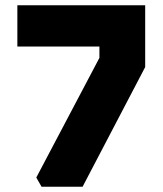

<svg xmlns="http://www.w3.org/2000/svg" viewBox="-20 -710 618 730"><path d="M46 -533V-690H532V-455L294 0H138L118 -35L358 -490V-533Z"/></svg>

Font: Oxanium ExtraLight ExtraBold
Style: Regular
Weight: 800
Version: Version 2.000